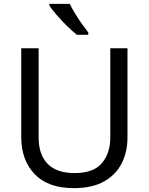

<svg xmlns="http://www.w3.org/2000/svg" viewBox="-20 -964 771 994"><path d="M640 -252Q640 -178 610 -118.5Q580 -59 518.5 -24.5Q457 10 362 10Q229 10 159.5 -62.5Q90 -135 90 -254V-714H180V-251Q180 -164 226.5 -116Q273 -68 367 -68Q464 -68 507.5 -119.5Q551 -171 551 -252V-714H640ZM341 -944Q352 -922 368.5 -894.5Q385 -867 403.5 -841Q422 -815 437 -796V-784H378Q355 -802 326 -830.5Q297 -859 272.5 -887.5Q248 -916 236 -934V-944Z"/></svg>

Font: Noto Sans Gunjala Gondi Semibold
Style: Regular
Weight: 600
Designer: Ek Type
Foundry: Ek Type
Version: Version 1.004; ttfautohint (v1.8.4.7-5d5b)